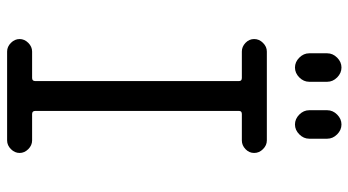

<svg xmlns="http://www.w3.org/2000/svg" viewBox="-240 -740 980 540"><g transform="rotate(90 250.0 -470.0)"><path d="M199.2 -70.3Q208 -70.3 208 -79.1V-652.3Q208 -660.2 199.2 -660.2H125Q111.3 -660.2 100.6 -670.4Q89.8 -680.7 89.8 -694.8Q89.8 -709 100.6 -719.7Q111.3 -730.5 125 -730.5H375Q388.7 -730.5 399.4 -719.7Q410.2 -709 410.2 -694.8Q410.2 -680.7 399.4 -670.4Q388.7 -660.2 375 -660.2H300.8Q292 -660.2 292 -652.3V-79.1Q292 -70.3 300.8 -70.3H375Q388.7 -70.3 399.4 -59.6Q410.2 -48.8 410.2 -35.2Q410.2 -21.5 399.4 -10.7Q388.7 0 375 0H125Q111.3 0 100.6 -10.7Q89.8 -21.5 89.8 -35.2Q89.8 -48.8 100.6 -59.6Q111.3 -70.3 125 -70.3ZM290 -900.4Q290 -916 302.2 -928.2Q314.5 -940.4 330.1 -940.4Q345.7 -940.4 357.9 -928.2Q370.1 -916 370.1 -900.4V-849.6Q370.1 -834 357.9 -821.8Q345.7 -809.6 330.1 -809.6Q314.5 -809.6 302.2 -821.8Q290 -834 290 -849.6ZM129.9 -900.4Q129.9 -916 142.1 -928.2Q154.3 -940.4 169.9 -940.4Q185.5 -940.4 197.8 -928.2Q210 -916 210 -900.4V-849.6Q210 -834 197.8 -821.8Q185.5 -809.6 169.9 -809.6Q154.3 -809.6 142.1 -821.8Q129.9 -834 129.9 -849.6Z"/></g></svg>

Font: Rounded Mgen+ 1m regular
Style: Regular
Weight: 400
Designer: [Source Han Sans]
Ryoko NISHIZUKA  (kana & ideographs); Paul D. Hunt (Latin, Greek & Cyrillic); Wenlong ZHANG  (bopomofo
Version: Version 1.059.20150602